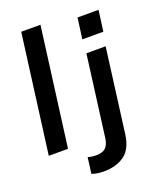

<svg xmlns="http://www.w3.org/2000/svg" viewBox="-180 -903 990 1219"><g transform="rotate(-20 315.0 -293.5)"><path d="M141 0H11L116 -800H246ZM306 213Q275 213 253.5 208Q232 203 226 200L240 92Q263 100 298 100Q337 100 358 82Q379 64 386 21L458 -530H588L514 38Q501 134 446 173.5Q391 213 306 213ZM606 -622H464L483 -763H625Z"/></g></svg>

Font: Tanohe Sans SemiBold
Style: Italic
Weight: 600
Designer: Village Type and Design LLC & Cristiano Sobral
Foundry: Cooper Hewitt Smithsonian Design Museum
Version: Version 1.00;September 29, 2021;FontCreator 13.0.0.2655 64-b